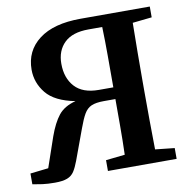

<svg xmlns="http://www.w3.org/2000/svg" viewBox="-77 -738 809 823"><g transform="rotate(-10 328.0 -326.5)"><path d="M0 0V-47L79 -56L124 -187Q144 -243 169 -274.5Q194 -306 244 -319Q156 -336 119 -381.5Q82 -427 82 -484Q82 -566 145.5 -614.5Q209 -663 327 -663H628V-616L544 -607Q543 -543 542.5 -479.5Q542 -416 542 -353V-310Q542 -246 542.5 -182Q543 -118 544 -56L628 -47V0H329V-47L412 -56Q414 -120 414 -182.5Q414 -245 414 -298H364Q329 -298 309.5 -289.5Q290 -281 277.5 -259.5Q265 -238 251 -199L202 -66Q192 -39 181 -22Q170 -5 150.5 2.5Q131 10 97 10Q66 10 43.5 7Q21 4 0 0ZM351 -349H414Q414 -424 414 -487.5Q414 -551 412 -612H352Q282 -612 247 -578Q212 -544 212 -487Q212 -425 246.5 -387Q281 -349 351 -349Z"/></g></svg>

Font: Source Serif Pro SemiBold
Style: Regular
Weight: 600
Designer: Frank Grießhammer
Foundry: Adobe Systems Incorporated
Version: Version 3.001;hotconv 1.0.111;makeotfexe 2.5.65597